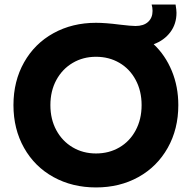

<svg xmlns="http://www.w3.org/2000/svg" viewBox="-20 -811 841 842"><path d="M39 -350Q39 -455 85.5 -537.5Q132 -620 214.5 -665.5Q297 -711 401 -711Q443 -711 505 -703Q555 -697 574 -697Q610 -697 629.5 -715Q649 -733 649 -763Q649 -778 645 -791H750Q754 -767 754 -755Q754 -706 727 -670Q700 -634 654 -617Q705 -569 733.5 -500Q762 -431 762 -350Q762 -245 715.5 -162.5Q669 -80 587 -34.5Q505 11 401 11Q297 11 214.5 -34.5Q132 -80 85.5 -162.5Q39 -245 39 -350ZM601 -350Q601 -412 575 -460.5Q549 -509 503.5 -535.5Q458 -562 401 -562Q344 -562 298.5 -535Q253 -508 227 -460Q201 -412 201 -350Q201 -288 227 -240Q253 -192 298.5 -165Q344 -138 401 -138Q458 -138 503.5 -164.5Q549 -191 575 -239.5Q601 -288 601 -350Z"/></svg>

Font: Chess Sans
Style: Bold
Weight: 700
Designer: Wolf Bōese
Foundry: Wolf Bōese
Version: Version 7.223